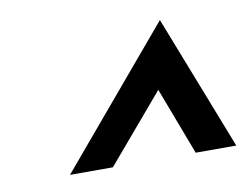

<svg xmlns="http://www.w3.org/2000/svg" viewBox="-47 -775 573 437"><g transform="rotate(-10 240.0 -557.0)"><path d="M83 -401.9 345.7 -713.4 467.3 -401.9H373.5L314.5 -557.6L182.1 -401.9Z"/></g></svg>

Font: HK Grotesk Medium Italic
Style: Regular
Weight: 500
Italic angle: -13°
Designer: Alfredo Marco Pradil and Stefan Peev
Foundry: Hanken Design Co.
Version: Version 1.000;PS 001.000;hotconv 1.0.88;makeotf.lib2.5.64775